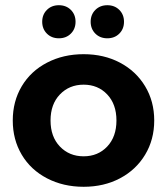

<svg xmlns="http://www.w3.org/2000/svg" viewBox="-20 -710 641 737"><path d="M301 7Q223 7 160.5 -25.5Q98 -58 63.5 -116Q29 -174 29 -247.5Q29 -321 63.5 -379Q98 -437 160.5 -469.5Q223 -502 301 -502Q379 -502 440.5 -469.5Q502 -437 537 -379Q572 -321 572 -247.5Q572 -174 537 -116Q502 -58 440.5 -25.5Q379 7 301 7ZM301 -110Q356 -110 391.5 -147.5Q427 -185 427 -247.5Q427 -310 391.5 -347.5Q356 -385 301 -385Q246 -385 210 -347.5Q174 -310 174 -247.5Q174 -185 210 -147.5Q246 -110 301 -110ZM206 -563Q178 -563 160 -581Q142 -599 142 -626.5Q142 -654 160 -672Q178 -690 206 -690Q234 -690 252 -672Q270 -654 270 -626.5Q270 -599 252 -581Q234 -563 206 -563ZM392 -563Q364 -563 346 -581Q328 -599 328 -626.5Q328 -654 346 -672Q364 -690 392 -690Q420 -690 438 -672Q456 -654 456 -626.5Q456 -599 438 -581Q420 -563 392 -563Z"/></svg>

Font: Montserrat Ace
Style: Bold
Weight: 700
Designer: Julieta Ulanovsky
Foundry: Julieta Ulanovsky
Version: Version 1